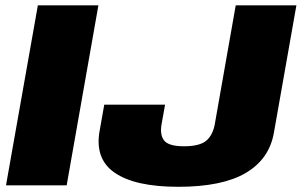

<svg xmlns="http://www.w3.org/2000/svg" viewBox="-20 -695 1132 720"><path d="M2.5 0H230L349 -675H122ZM648.5 5.5Q813 5.5 901.2 -46.2Q989.5 -98 1007 -196.5L1091.5 -675H864L785.5 -229.5Q778 -188 753.2 -167.2Q728.5 -146.5 669.5 -146.5Q610.5 -146.5 594.2 -169.8Q578 -193 587 -235.5L599 -302.5H371L354.5 -209.5Q333 -100.5 409.8 -47.5Q486.5 5.5 648.5 5.5Z"/></svg>

Font: Anybody Black
Style: Italic
Weight: 900
Italic angle: -10°
Designer: Tyler Finck
Foundry: Etcetera Type Company
Version: Version 1.113;gftools[0.9.25]